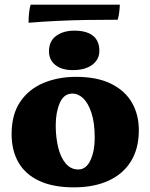

<svg xmlns="http://www.w3.org/2000/svg" viewBox="-20 -798 648 827"><path d="M298 9Q209 9 149 -19Q89 -47 59.5 -98.5Q30 -150 30 -220Q30 -305 67 -359.5Q104 -414 167 -440.5Q230 -467 307 -467Q399 -467 459 -437Q519 -407 548.5 -355.5Q578 -304 578 -237Q578 -159 544.5 -104Q511 -49 448 -20Q385 9 298 9ZM317 -68Q351 -68 369.5 -107.5Q388 -147 388 -204Q388 -269 374 -311.5Q360 -354 338.5 -374.5Q317 -395 292 -395Q255 -395 237.5 -354.5Q220 -314 220 -258Q220 -207 230.5 -163.5Q241 -120 263 -94Q285 -68 317 -68ZM293 -496Q246 -496 218.5 -518Q191 -540 191 -577Q191 -621 222 -643.5Q253 -666 300 -666Q353 -666 380.5 -644Q408 -622 408 -579Q408 -542 377.5 -519Q347 -496 293 -496ZM496 -778Q496 -768 494 -749Q492 -730 487 -713Q418 -713 353.5 -712Q289 -711 227 -708Q165 -705 103 -700Q103 -720 105 -741Q107 -762 112 -778Z"/></svg>

Font: Vollkorn Black
Style: Regular
Weight: 900
Designer: Friedrich Althausen
Foundry: Friedrich Althausen
Version: Version 5.000